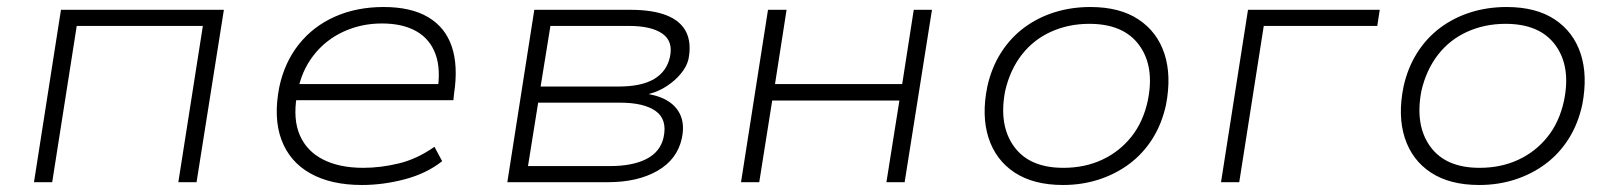

<svg xmlns="http://www.w3.org/2000/svg" viewBox="-20 -520 4616 548"><path d="M77 0 154 -492H619L541 0H489L559 -446H199L129 0Z M1013 8Q925 8 866 -25Q807 -58 783.5 -120.5Q760 -183 777 -271Q792 -342 833 -393.5Q874 -445 936 -472.5Q998 -500 1075 -500Q1153 -500 1202 -471Q1251 -442 1269.5 -387Q1288 -332 1276 -253L1274 -234H805L813 -280H1258L1228 -257Q1239 -322 1223 -365.5Q1207 -409 1168 -431Q1129 -453 1070 -453Q1011 -453 960 -429.5Q909 -406 874.5 -361.5Q840 -317 829 -256L827 -245Q816 -179 836 -133.5Q856 -88 902.5 -64.5Q949 -41 1017 -41Q1066 -41 1118 -53.5Q1170 -66 1220 -101L1242 -60Q1198 -25 1136 -8.5Q1074 8 1013 8Z M1428 0 1505 -492H1779Q1843 -492 1883 -476Q1923 -460 1938.5 -428.5Q1954 -397 1945 -351Q1940 -330 1923.5 -310Q1907 -290 1883.5 -274.5Q1860 -259 1833 -252V-251Q1888 -241 1912.5 -208Q1937 -175 1926 -125Q1913 -65 1856.5 -32.5Q1800 0 1715 0ZM1487 -46H1721Q1786 -46 1825.5 -66.5Q1865 -87 1874 -128Q1885 -179 1851.5 -203Q1818 -227 1749 -227H1516ZM1523 -273H1745Q1811 -273 1847 -294.5Q1883 -316 1892 -357Q1902 -402 1870.5 -424Q1839 -446 1775 -446H1551Z M2095 0 2172 -492H2225L2192 -280H2555L2588 -492H2640L2562 0H2510L2547 -233H2184L2147 0Z M3014 8Q2930 8 2876 -27.5Q2822 -63 2801.5 -126.5Q2781 -190 2798 -273Q2810 -327 2837 -369.5Q2864 -412 2903 -441Q2942 -470 2990 -485Q3038 -500 3092 -500Q3176 -500 3229.5 -464.5Q3283 -429 3303.5 -366.5Q3324 -304 3308 -221Q3296 -166 3269 -123.5Q3242 -81 3203 -52Q3164 -23 3116 -7.5Q3068 8 3014 8ZM3015 -41Q3076 -41 3125.5 -64Q3175 -87 3209 -129.5Q3243 -172 3256 -233Q3276 -330 3231.5 -391Q3187 -452 3089 -452Q3030 -452 2980 -429.5Q2930 -407 2896.5 -364Q2863 -321 2849 -261Q2830 -163 2874 -102Q2918 -41 3015 -41Z M3465 0 3542 -492H3918L3911 -446H3587L3517 0Z M4202 8Q4118 8 4064 -27.5Q4010 -63 3989.5 -126.5Q3969 -190 3986 -273Q3998 -327 4025 -369.5Q4052 -412 4091 -441Q4130 -470 4178 -485Q4226 -500 4280 -500Q4364 -500 4417.5 -464.5Q4471 -429 4491.5 -366.5Q4512 -304 4496 -221Q4484 -166 4457 -123.5Q4430 -81 4391 -52Q4352 -23 4304 -7.5Q4256 8 4202 8ZM4203 -41Q4264 -41 4313.5 -64Q4363 -87 4397 -129.5Q4431 -172 4444 -233Q4464 -330 4419.5 -391Q4375 -452 4277 -452Q4218 -452 4168 -429.5Q4118 -407 4084.5 -364Q4051 -321 4037 -261Q4018 -163 4062 -102Q4106 -41 4203 -41Z"/></svg>

Font: Nunito Sans 7pt SemiExpanded ExtraLight
Style: Italic
Weight: 250
Width: 6
Italic angle: -9°
Designer: Vernon Adams
Foundry: Vernon Adams
Version: Version 3.101;gftools[0.9.27]